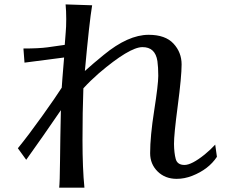

<svg xmlns="http://www.w3.org/2000/svg" viewBox="-20 -818 1040 876"><path d="M61.5 -141.6Q109.4 -200.2 172.9 -289.1Q236.3 -377.9 261.7 -418L264.6 -459Q266.6 -486.3 269 -513.2Q271.5 -540 272.5 -555.7Q252.9 -553.7 91.8 -532.2L86.9 -596.7Q157.2 -596.7 196.8 -602.1Q236.3 -607.4 275.4 -613.3Q277.3 -646.5 279.8 -670.4Q282.2 -694.3 282.2 -731Q282.2 -767.6 279.3 -797.9L400.4 -793.9Q387.7 -718.8 367.2 -494.1Q406.2 -529.3 453.1 -567.4Q564.5 -659.2 658.2 -659.2Q734.4 -659.2 771.5 -619.1Q808.6 -579.1 808.6 -523.9Q808.6 -468.8 791 -335.4Q773.4 -202.1 773.9 -161.1Q774.4 -120.1 781.7 -92.8Q789.1 -65.4 821.8 -65.4Q854.5 -65.4 914.1 -113.3Q940.4 -134.8 961.9 -158.2L969.7 -102.5Q931.6 -44.9 856.4 -15.6Q821.3 -2 786.1 -2Q733.4 -2 699.2 -35.6Q665 -69.3 665 -119.1Q665 -196.3 683.6 -314.5Q702.1 -432.6 702.1 -472.2Q702.1 -511.7 698.2 -539.1Q688.5 -603.5 629.4 -603Q570.3 -602.5 430.7 -483.4Q392.6 -450.2 360.4 -415Q356.4 -308.6 356.4 -178.7Q356.4 -48.8 365.2 38.1H250Q252.9 16.6 253.9 -85Q254.9 -186.5 257.8 -315.4Q175.8 -195.3 99.6 -88.9Z"/></svg>

Font: GenEi LateGo v2
Style: Medium
Weight: 500
Designer: o_tamon (Modified)
Foundry: o_tamon / Adobe Systems Incorporated / FONT 910 / Philipp H. Poll
Version: Version 2.1;Original Version 1.004